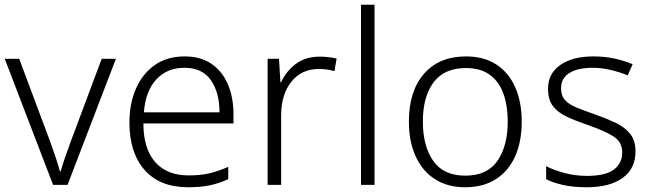

<svg xmlns="http://www.w3.org/2000/svg" viewBox="-20 -780 2747 810"><path d="M204 0 0 -532H61L193 -179Q205 -146 215.5 -114Q226 -82 233 -57H236Q243 -82 254 -114.5Q265 -147 277 -179L409 -532H469L265 0Z M759 -542Q827 -542 872.5 -510.5Q918 -479 941.5 -424Q965 -369 965 -298V-259H585Q585 -153 634.5 -96.5Q684 -40 776 -40Q825 -40 862 -48.5Q899 -57 943 -76V-24Q903 -6 864 2Q825 10 774 10Q654 10 590 -63Q526 -136 526 -262Q526 -343 553.5 -406Q581 -469 633 -505.5Q685 -542 759 -542ZM758 -494Q685 -494 639.5 -445Q594 -396 587 -306H906Q906 -390 869.5 -442Q833 -494 758 -494Z M1328 -541Q1367 -541 1400 -533L1391 -480Q1359 -489 1325 -489Q1252 -489 1209 -435Q1166 -381 1166 -292V0H1109V-532H1157L1163 -433H1166Q1186 -478 1227 -509.5Q1268 -541 1328 -541Z M1560 0H1503V-760H1560Z M2181 -267Q2181 -183 2153.5 -121Q2126 -59 2072.5 -24.5Q2019 10 1942 10Q1868 10 1815 -24Q1762 -58 1733.5 -120.5Q1705 -183 1705 -267Q1705 -396 1769 -469Q1833 -542 1946 -542Q2022 -542 2074.5 -507.5Q2127 -473 2154 -411Q2181 -349 2181 -267ZM1764 -267Q1764 -164 1807.5 -101.5Q1851 -39 1943 -39Q2036 -39 2079 -102Q2122 -165 2122 -267Q2122 -333 2104 -384Q2086 -435 2047 -464Q2008 -493 1945 -493Q1855 -493 1809.5 -433Q1764 -373 1764 -267Z M2661 -141Q2661 -69 2607 -29.5Q2553 10 2455 10Q2399 10 2356 0.5Q2313 -9 2284 -24V-79Q2319 -61 2364 -49.5Q2409 -38 2456 -38Q2534 -38 2569.5 -64.5Q2605 -91 2605 -137Q2605 -181 2568 -204.5Q2531 -228 2459 -253Q2409 -270 2371.5 -287.5Q2334 -305 2313 -332Q2292 -359 2292 -406Q2292 -470 2344 -506Q2396 -542 2483 -542Q2531 -542 2572.5 -533Q2614 -524 2649 -509L2628 -462Q2597 -475 2558 -484.5Q2519 -494 2480 -494Q2417 -494 2382 -472Q2347 -450 2347 -408Q2347 -376 2364 -357.5Q2381 -339 2413 -326Q2445 -313 2491 -297Q2539 -280 2577 -262Q2615 -244 2638 -216Q2661 -188 2661 -141Z"/></svg>

Font: Noto Sans Lao Looped Light
Style: Regular
Weight: 300
Designer: Mark Frömberg, Ben Mitchell
Foundry: The Fontpad Ltd
Version: Version 1.002; ttfautohint (v1.8.4.7-5d5b)